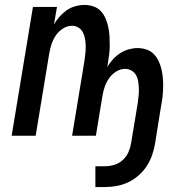

<svg xmlns="http://www.w3.org/2000/svg" viewBox="-20 -548 790 775"><path d="M365 207V123H404Q422 123 441 117.5Q460 112 475 98.5Q490 85 498 67Q506 49 509 31L536 -132Q538 -147 539.5 -161.5Q541 -176 540.5 -190Q540 -204 538 -218Q536 -232 529.5 -244Q523 -256 511 -263Q499 -270 485 -270Q466 -270 448.5 -259Q431 -248 419.5 -231Q408 -214 402 -195.5Q396 -177 393 -158L367 0H271L321 -303Q323 -317 324.5 -332Q326 -347 326 -361.5Q326 -376 323.5 -390Q321 -404 315 -416.5Q309 -429 297 -436.5Q285 -444 270 -444Q251 -444 233 -432Q215 -420 204 -403Q193 -386 187 -366.5Q181 -347 178 -328L124 0H27L113 -520H210L198 -450Q208 -467 221 -481.5Q234 -496 250 -507Q266 -518 284.5 -523Q303 -528 321 -528Q340 -528 357.5 -522Q375 -516 387 -503Q399 -490 406 -473.5Q413 -457 417 -439Q421 -421 422 -402.5Q423 -384 423 -365Q423 -346 420.5 -327Q418 -308 415 -289L413 -278Q423 -294 436 -308.5Q449 -323 465.5 -333.5Q482 -344 500 -349Q518 -354 535 -354Q554 -354 571.5 -348Q589 -342 601 -329.5Q613 -317 620.5 -301Q628 -285 632 -267.5Q636 -250 637.5 -231.5Q639 -213 638.5 -194Q638 -175 636 -156.5Q634 -138 630 -119L606 31Q602 55 594 78Q586 101 572.5 122Q559 143 539.5 160Q520 177 498 187.5Q476 198 451.5 202.5Q427 207 404 207Z"/></svg>

Font: Iosevka Custom Medium
Style: Italic
Weight: 500
Italic angle: -9°
Designer: Belleve Invis
Foundry: Belleve Invis
Version: Version 27.0.1